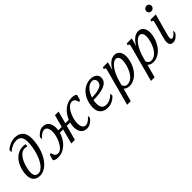

<svg xmlns="http://www.w3.org/2000/svg" viewBox="149 -1842 3154 3154"><g transform="rotate(-45 1726.0 -264.5)"><path d="M92.3 -593.3V-642.6Q111.3 -660.2 134.3 -675.3Q157.2 -690.4 183.1 -701.9Q209 -713.4 238.3 -720Q267.6 -726.6 299.3 -726.6Q337.9 -726.6 372.6 -715.6Q407.2 -704.6 433.3 -680.2Q459.5 -655.8 474.6 -616.9Q489.7 -578.1 489.7 -522.5Q489.7 -456.1 478.3 -390.6Q466.8 -325.2 445.8 -265.6Q424.8 -206.1 394.5 -155.3Q364.3 -104.5 326.4 -67.1Q288.6 -29.8 244.1 -8.5Q199.7 12.7 150.4 12.7Q115.7 12.7 87.4 2.4Q59.1 -7.8 39.1 -28.3Q19 -48.8 8.3 -79.3Q-2.4 -109.9 -2.4 -150.4Q-2.4 -192.4 5.6 -236.8Q13.7 -281.2 29.8 -323.5Q45.9 -365.7 70.3 -403.1Q94.7 -440.4 127 -468.5Q159.2 -496.6 199.7 -512.9Q240.2 -529.3 288.6 -529.3Q304.2 -529.3 317.9 -528.1Q331.5 -526.9 347.2 -524.4Q347.2 -509.3 346.2 -498.3Q345.2 -487.3 343.8 -477.1Q334.5 -481 317.1 -483.2Q299.8 -485.4 284.7 -485.4Q252.9 -485.4 225.3 -468.3Q197.8 -451.2 174.8 -422.9Q151.9 -394.5 133.8 -357.4Q115.7 -320.3 103.3 -280.8Q90.8 -241.2 84.2 -201.7Q77.6 -162.1 77.6 -128.4Q77.6 -101.6 84.5 -83.3Q91.3 -64.9 102.3 -54Q113.3 -43 127.7 -38.1Q142.1 -33.2 156.7 -33.2Q191.9 -33.2 224.1 -55.4Q256.3 -77.6 283.7 -115.2Q311 -152.8 333 -202.6Q355 -252.4 370.6 -307.6Q386.2 -362.8 394.5 -419.9Q402.8 -477.1 402.8 -529.3Q402.8 -567.9 394.3 -595.7Q385.7 -623.5 369.6 -641.4Q353.5 -659.2 330.8 -667.5Q308.1 -675.8 280.3 -675.8Q234.4 -675.8 189 -656Q143.6 -636.2 92.3 -593.3Z M597.7 -390.1V-439.5Q630.9 -481 668.9 -505.1Q707 -529.3 753.9 -529.3Q781.7 -529.3 807.4 -519.8Q833 -510.3 852.3 -489.5Q871.6 -468.8 883.1 -436Q894.5 -403.3 894.5 -357.4Q894.5 -331.1 890.1 -304.2H969.2L1026.9 -518.6H1110.8L1053.2 -304.2H1133.3Q1151.4 -349.1 1179.7 -389.9Q1208 -430.7 1244.6 -461.7Q1281.2 -492.7 1325.9 -511Q1370.6 -529.3 1421.4 -529.3Q1441.9 -529.3 1459.5 -526.6Q1477.1 -523.9 1490 -519.3Q1502.9 -514.6 1510 -508.3Q1517.1 -502 1517.1 -494.6Q1517.1 -489.7 1515.6 -484.9L1500 -426.3Q1495.6 -409.2 1489.7 -400.9Q1483.9 -392.6 1468.8 -392.6Q1462.4 -392.6 1459.5 -399.2Q1456.5 -405.8 1453.6 -415.5Q1450.7 -425.3 1446.5 -436.8Q1442.4 -448.2 1434.1 -458Q1425.8 -467.8 1411.6 -474.4Q1397.5 -481 1374.5 -481Q1350.1 -481 1327.1 -465.8Q1304.2 -450.7 1283.7 -425.8Q1263.2 -400.9 1246.1 -368.2Q1229 -335.4 1216.8 -300.5Q1204.6 -265.6 1197.8 -230.5Q1190.9 -195.3 1190.9 -165Q1190.9 -131.8 1197 -108.6Q1203.1 -85.4 1213.4 -70.8Q1223.6 -56.2 1237.3 -49.3Q1251 -42.5 1266.1 -42.5Q1297.9 -42.5 1332.5 -64.5Q1367.2 -86.4 1401.4 -128.4V-79.1Q1368.2 -37.1 1330.1 -13.2Q1292 10.7 1245.1 10.7Q1217.3 10.7 1191.7 1.2Q1166 -8.3 1146.7 -29.1Q1127.4 -49.8 1116 -82.5Q1104.5 -115.2 1104.5 -161.1Q1104.5 -184.6 1107.9 -208.7Q1111.3 -232.9 1118.2 -257.8H1040.5L971.7 0H887.7L956.5 -257.8H879.9Q865.7 -206.5 837.9 -158Q810.1 -109.4 771.2 -72Q732.4 -34.7 683.6 -12Q634.8 10.7 577.6 10.7Q557.1 10.7 539.6 8.1Q522 5.4 509 0.7Q496.1 -3.9 489 -10.3Q481.9 -16.6 481.9 -23.9Q481.9 -28.3 483.4 -33.7L499 -92.3Q503.4 -109.4 509.3 -117.7Q515.1 -126 530.3 -126Q536.6 -126 539.6 -119.4Q542.5 -112.8 545.4 -103Q548.3 -93.3 552.5 -81.8Q556.6 -70.3 564.9 -60.5Q573.2 -50.8 587.4 -44.2Q601.6 -37.6 624.5 -37.6Q648.9 -37.6 671.9 -52.7Q694.8 -67.9 715.3 -92.8Q735.8 -117.7 752.9 -150.4Q770 -183.1 782.2 -218Q794.4 -252.9 801.3 -288.1Q808.1 -323.2 808.1 -353.5Q808.1 -386.2 802 -409.7Q795.9 -433.1 785.6 -447.8Q775.4 -462.4 761.7 -469.2Q748 -476.1 732.9 -476.1Q701.2 -476.1 666.5 -454.1Q631.8 -432.1 597.7 -390.1Z M1553.2 -161.1Q1553.2 -208 1562.7 -253.4Q1572.3 -298.8 1590.8 -339.6Q1609.4 -380.4 1636 -415.3Q1662.6 -450.2 1696.5 -475.3Q1730.5 -500.5 1771.5 -514.9Q1812.5 -529.3 1859.4 -529.3Q1888.7 -529.3 1914.8 -521.7Q1940.9 -514.2 1960.4 -499.8Q1980 -485.4 1991.5 -464.6Q2002.9 -443.8 2002.9 -417.5Q2002.9 -394 1995.6 -372.3Q1988.3 -350.6 1971.9 -331.8Q1955.6 -313 1928.7 -297.4Q1901.9 -281.7 1862.5 -270.8Q1823.2 -259.8 1770.5 -253.4Q1717.8 -247.1 1649.9 -246.6Q1642.1 -208 1642.1 -170.4Q1642.1 -130.9 1650.9 -106Q1659.7 -81.1 1674.3 -66.9Q1689 -52.7 1708.5 -47.6Q1728 -42.5 1750 -42.5Q1769.5 -42.5 1791.3 -47.9Q1813 -53.2 1835.2 -64Q1857.4 -74.7 1879.2 -90.8Q1900.9 -106.9 1920.9 -128.4V-77.1Q1903.8 -58.6 1882.8 -42.5Q1861.8 -26.4 1837.6 -14.6Q1813.5 -2.9 1786.4 3.9Q1759.3 10.7 1730 10.7Q1684.6 10.7 1651.4 -2.7Q1618.2 -16.1 1596.4 -39.6Q1574.7 -63 1564 -94.2Q1553.2 -125.5 1553.2 -161.1ZM1917.5 -415.5Q1917.5 -428.7 1913.6 -441.2Q1909.7 -453.6 1901.1 -463.4Q1892.6 -473.1 1879.4 -479Q1866.2 -484.9 1847.7 -484.9Q1815.4 -484.9 1787.1 -469Q1758.8 -453.1 1734.9 -426.5Q1710.9 -399.9 1692.6 -365.2Q1674.3 -330.6 1662.1 -293Q1733.9 -293.5 1782.7 -303Q1831.5 -312.5 1861.6 -328.6Q1891.6 -344.7 1904.5 -366.9Q1917.5 -389.2 1917.5 -415.5Z M2149.4 -95.7Q2151.4 -85.9 2157.2 -74.7Q2163.1 -63.5 2172.9 -54Q2182.6 -44.4 2196.5 -38.3Q2210.4 -32.2 2228.5 -32.2Q2258.3 -32.2 2288.6 -46.6Q2318.8 -61 2345.9 -90.1Q2373 -119.1 2396.2 -163.6Q2419.4 -208 2435.5 -268.1Q2443.8 -299.3 2447.5 -324.5Q2451.2 -349.6 2451.2 -369.6Q2451.2 -398.9 2444.6 -417.7Q2438 -436.5 2428.2 -447.5Q2418.5 -458.5 2407.2 -462.9Q2396 -467.3 2386.2 -467.3Q2359.4 -467.3 2329.1 -446.8Q2298.8 -426.3 2269 -386.5Q2239.3 -346.7 2212.2 -288.1Q2185.1 -229.5 2165 -153.3ZM2256.8 -518.6 2216.8 -374.5Q2240.7 -418 2265.9 -447.5Q2291 -477.1 2316.4 -495.4Q2341.8 -513.7 2367.4 -521.5Q2393.1 -529.3 2418.5 -529.3Q2443.4 -529.3 2465.6 -519.5Q2487.8 -509.8 2504.2 -490.2Q2520.5 -470.7 2530.3 -441.4Q2540 -412.1 2540 -373Q2540 -350.1 2536.6 -324Q2533.2 -297.9 2524.9 -268.1Q2508.3 -206.5 2479.2 -155.3Q2450.2 -104 2412.1 -67.1Q2374 -30.3 2328.9 -9.8Q2283.7 10.7 2234.9 10.7Q2199.2 10.7 2173.3 -1Q2147.5 -12.7 2132.3 -28.3L2069.8 198.7H1985.8L2155.8 -433.6Q2158.2 -443.8 2159.7 -451.4Q2161.1 -459 2161.1 -464.4Q2161.1 -474.6 2156.5 -478.3Q2151.9 -481.9 2143.1 -481.9H2129.4L2139.2 -518.6Z M2703.6 -95.7Q2705.6 -85.9 2711.4 -74.7Q2717.3 -63.5 2727.1 -54Q2736.8 -44.4 2750.7 -38.3Q2764.6 -32.2 2782.7 -32.2Q2812.5 -32.2 2842.8 -46.6Q2873 -61 2900.1 -90.1Q2927.2 -119.1 2950.4 -163.6Q2973.6 -208 2989.7 -268.1Q2998 -299.3 3001.7 -324.5Q3005.4 -349.6 3005.4 -369.6Q3005.4 -398.9 2998.8 -417.7Q2992.2 -436.5 2982.4 -447.5Q2972.7 -458.5 2961.4 -462.9Q2950.2 -467.3 2940.4 -467.3Q2913.6 -467.3 2883.3 -446.8Q2853 -426.3 2823.2 -386.5Q2793.5 -346.7 2766.4 -288.1Q2739.3 -229.5 2719.2 -153.3ZM2811 -518.6 2771 -374.5Q2794.9 -418 2820.1 -447.5Q2845.2 -477.1 2870.6 -495.4Q2896 -513.7 2921.6 -521.5Q2947.3 -529.3 2972.7 -529.3Q2997.6 -529.3 3019.8 -519.5Q3042 -509.8 3058.3 -490.2Q3074.7 -470.7 3084.5 -441.4Q3094.2 -412.1 3094.2 -373Q3094.2 -350.1 3090.8 -324Q3087.4 -297.9 3079.1 -268.1Q3062.5 -206.5 3033.4 -155.3Q3004.4 -104 2966.3 -67.1Q2928.2 -30.3 2883.1 -9.8Q2837.9 10.7 2789.1 10.7Q2753.4 10.7 2727.5 -1Q2701.7 -12.7 2686.5 -28.3L2624 198.7H2540L2710 -433.6Q2712.4 -443.8 2713.9 -451.4Q2715.3 -459 2715.3 -464.4Q2715.3 -474.6 2710.7 -478.3Q2706.1 -481.9 2697.3 -481.9H2683.6L2693.4 -518.6Z M3260.7 -433.6Q3263.7 -443.8 3264.9 -451.4Q3266.1 -459 3266.1 -464.4Q3266.1 -474.6 3261.5 -478.3Q3256.8 -481.9 3248 -481.9H3234.4L3244.1 -518.6H3367.7L3270 -157.2Q3268.1 -150.4 3265.6 -141.4Q3263.2 -132.3 3261 -122.8Q3258.8 -113.3 3257.3 -103.3Q3255.9 -93.3 3255.9 -84.5Q3255.9 -65.4 3262.9 -56.9Q3270 -48.3 3281.2 -48.3Q3291.5 -48.3 3304.7 -54.7Q3317.9 -61 3331.3 -71.8Q3344.7 -82.5 3357.9 -97.2Q3371.1 -111.8 3381.3 -128.4V-77.1Q3348.6 -31.7 3316.4 -10.5Q3284.2 10.7 3249 10.7Q3209.5 10.7 3190.2 -11Q3170.9 -32.7 3170.9 -72.8Q3170.9 -102.1 3181.2 -140.1ZM3352.1 -606Q3340.3 -606 3330.1 -610.1Q3319.8 -614.3 3312 -621.8Q3304.2 -629.4 3299.6 -640.1Q3294.9 -650.9 3294.9 -663.6Q3294.9 -672.9 3298.8 -684.1Q3302.7 -695.3 3311.3 -704.6Q3319.8 -713.9 3332.8 -720.2Q3345.7 -726.6 3363.3 -726.6Q3375 -726.6 3385.5 -722.2Q3396 -717.8 3403.6 -710.2Q3411.1 -702.6 3415.8 -691.9Q3420.4 -681.2 3420.4 -668.5Q3420.4 -658.7 3416.5 -647.9Q3412.6 -637.2 3404.1 -627.7Q3395.5 -618.2 3382.6 -612.1Q3369.6 -606 3352.1 -606Z"/></g></svg>

Font: Arian AMU Serif
Style: Italic
Weight: 400
Italic angle: -15°
Designer: Ruben Hakobyan (Tarumian)
Foundry: Ruben Hakobyan (Tarumian)
Version: Version 1.002